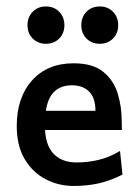

<svg xmlns="http://www.w3.org/2000/svg" viewBox="-20 -582 444 610"><path d="M213.9 8.8Q166 8.8 124.8 -12.7Q83.5 -34.2 58.3 -76.7Q33.2 -119.1 33.2 -181.2Q33.2 -272 81.8 -326.4Q130.4 -380.9 213.9 -380.9Q274.9 -380.9 308.1 -353.8Q341.3 -326.7 354 -284.7Q366.7 -242.7 366.7 -198.7Q366.7 -193.4 366.9 -183.6Q367.2 -173.8 367.2 -168.9H88.9V-230H283.2Q283.2 -271 263.2 -291Q243.2 -311 208.5 -311Q166 -311 144.3 -281.5Q122.6 -252 122.6 -184.6Q122.6 -123 149.2 -94.5Q175.8 -65.9 223.1 -65.9Q258.8 -65.9 293.2 -74Q327.6 -82 361.3 -102.5L369.1 -27.3Q329.6 -7.3 293 0.7Q256.3 8.8 213.9 8.8ZM126 -442.9Q100.6 -442.9 84 -459.5Q67.4 -476.1 67.4 -502Q67.4 -527.8 84 -544.7Q100.6 -561.5 126 -561.5Q151.4 -561.5 168 -544.7Q184.6 -527.8 184.6 -502Q184.6 -476.1 168 -459.5Q151.4 -442.9 126 -442.9ZM296.9 -442.9Q271.5 -442.9 254.9 -459.5Q238.3 -476.1 238.3 -502Q238.3 -527.8 254.9 -544.7Q271.5 -561.5 296.9 -561.5Q322.3 -561.5 338.9 -544.7Q355.5 -527.8 355.5 -502Q355.5 -476.1 338.9 -459.5Q322.3 -442.9 296.9 -442.9Z"/></svg>

Font: Harmattan SemiBold
Style: Regular
Weight: 600
Designer: George W. Nuss III and SIL International
Foundry: SIL International
Version: Version 4.000